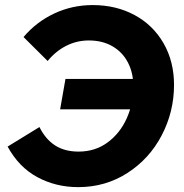

<svg xmlns="http://www.w3.org/2000/svg" viewBox="-20 -729 733 765"><path d="M560.6 -414.4 539.4 -293.4H219.6L240.8 -414.4ZM673.4 -390.8Q673.4 -283.8 624.4 -190Q575.4 -96.2 487.8 -39.8Q400.2 16.6 291.4 16.6Q202.4 16.6 128.6 -23.3Q54.8 -63.2 10.4 -145L137.2 -222.8Q161 -174.6 199.2 -149.8Q237.4 -125 293 -125Q359.4 -125 408.9 -161.6Q458.4 -198.2 484.9 -257.4Q511.4 -316.6 511.4 -383.2Q511.4 -438 489.9 -479.6Q468.4 -521.2 428.3 -544.5Q388.2 -567.8 333.8 -567.8Q286.4 -567.8 244.5 -546.8Q202.6 -525.8 169.8 -486L73.8 -581.4Q124.8 -641.8 196.3 -675.3Q267.8 -708.8 349.2 -708.8Q442.6 -708.8 516.4 -668.9Q590.2 -629 631.8 -556.4Q673.4 -483.8 673.4 -390.8Z"/></svg>

Font: Fixel Italic Variable Display Thin
Style: Italic
Weight: 100
Italic angle: -10°
Designer: AlfaBravo + MacPaw
Foundry: Kyrylo Tkachov, Marchela Mozhyna, Serhii Makarenko, Maria Weinstein, Zakhar Kryvoshyya
Version: Version 1.210;Glyphs 3.2 (3217)